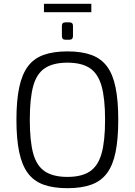

<svg xmlns="http://www.w3.org/2000/svg" viewBox="-20 -972 706 1005"><path d="M333 -703Q407 -703 458 -684.5Q509 -666 540 -624.5Q571 -583 585 -514Q599 -445 599 -345Q599 -245 585 -176Q571 -107 540 -65.5Q509 -24 458 -5.5Q407 13 333 13Q259 13 208 -5.5Q157 -24 126 -65.5Q95 -107 80.5 -176Q66 -245 66 -345Q66 -445 80.5 -514Q95 -583 126 -624.5Q157 -666 208 -684.5Q259 -703 333 -703ZM333 -644Q259 -644 215.5 -615.5Q172 -587 154 -522Q136 -457 136 -345Q136 -233 154 -168Q172 -103 215.5 -74.5Q259 -46 333 -46Q407 -46 450 -74.5Q493 -103 511.5 -168Q530 -233 530 -345Q530 -457 511.5 -522Q493 -587 450 -615.5Q407 -644 333 -644ZM210 -952H458V-908H210ZM343 -855Q362 -855 362 -837V-783Q362 -774 357.5 -769Q353 -764 343 -764H323Q304 -764 304 -783V-837Q304 -855 323 -855Z"/></svg>

Font: Exo 2 Light
Style: Regular
Weight: 300
Designer: Natanael Gama
Foundry: Natanael Gama
Version: Version 2.010